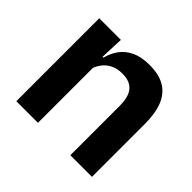

<svg xmlns="http://www.w3.org/2000/svg" viewBox="-125 -653 803 803"><g transform="rotate(45 277.0 -251.0)"><path d="M375.5 0V-294.5Q375.5 -325.5 367.2 -348Q359 -370.5 340 -383Q321 -395.5 288 -395.5Q259 -395.5 237.2 -385Q215.5 -374.5 201.8 -356.8Q188 -339 181 -316.5L161 -386.5H185Q193 -419 211.8 -445Q230.5 -471 262.8 -486.2Q295 -501.5 343.5 -501.5Q400 -501.5 435 -480.2Q470 -459 486.8 -417Q503.5 -375 503.5 -313V0ZM56 0V-490.5H184L179 -371L184 -360.5V0Z"/></g></svg>

Font: Anek Odia Medium SemiBold
Style: Regular
Weight: 600
Version: Version 1.003